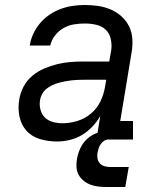

<svg xmlns="http://www.w3.org/2000/svg" viewBox="-20 -558 640 768"><path d="M208 8Q173 8 140.5 -1.5Q108 -11 86.5 -34.5Q65 -58 58 -91.5Q51 -125 57 -159Q61 -186 74 -211Q87 -236 109 -254.5Q131 -273 157 -284Q183 -295 209.5 -301.5Q236 -308 262.5 -310Q289 -312 316 -312H417L425 -358Q428 -380 423 -402.5Q418 -425 402.5 -439.5Q387 -454 364.5 -459Q342 -464 319 -464Q298 -464 276 -460.5Q254 -457 234.5 -446Q215 -435 200.5 -416.5Q186 -398 181 -376H99Q103 -401 113.5 -423.5Q124 -446 140.5 -465.5Q157 -485 178.5 -499.5Q200 -514 223.5 -522.5Q247 -531 271 -534.5Q295 -538 319 -538Q347 -538 373.5 -534Q400 -530 424 -519.5Q448 -509 467 -491.5Q486 -474 497 -451Q508 -428 509.5 -400.5Q511 -373 506 -346L461 -74H512V0H366L381 -94Q368 -71 349 -51Q330 -31 307 -17.5Q284 -4 258.5 2Q233 8 208 8ZM230 -65Q259 -65 289 -74Q319 -83 343.5 -103.5Q368 -124 381.5 -152Q395 -180 400 -210L405 -239H316Q303 -239 290.5 -238.5Q278 -238 265 -236.5Q252 -235 239.5 -232.5Q227 -230 214 -226.5Q201 -223 188.5 -217Q176 -211 165.5 -202.5Q155 -194 148.5 -182Q142 -170 140 -157Q137 -138 142 -119Q147 -100 160 -87.5Q173 -75 192 -70Q211 -65 230 -65ZM406 190Q389 190 372.5 188Q356 186 341.5 180.5Q327 175 314.5 165Q302 155 294.5 141Q287 127 286 110.5Q285 94 288 77Q292 54 302.5 32.5Q313 11 331.5 -5Q350 -21 373 -27.5Q396 -34 418 -34L413 0Q404 0 396 5.5Q388 11 382.5 19Q377 27 374.5 35.5Q372 44 370 53Q368 65 370 76Q372 87 379 95Q386 103 397 106.5Q408 110 420 110H495L481 190Z"/></svg>

Font: Iosevka Curly Slab ExObl
Style: Regular
Weight: 400
Width: 7
Italic angle: -9°
Monospace: yes
Designer: Belleve Invis
Foundry: Belleve Invis
Version: Version 11.1.0; ttfautohint (v1.8.3)